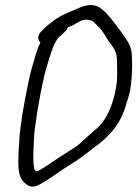

<svg xmlns="http://www.w3.org/2000/svg" viewBox="-20 -625 533 745"><path d="M90 -304C81 -263 74 -222 67 -183C63 -149 56 -115 55 -82C53 -55 51 -23 51 2C51 35 54 70 80 88C101 108 124 98 145 84C179 66 217 35 249 16C284 -5 306 -22 343 -51C396 -89 444 -135 467 -212C476 -242 484 -260 488 -295C492 -331 494 -363 492 -398C492 -431 485 -451 469 -474C448 -505 424 -538 402 -563C390 -577 375 -593 356 -601C332 -611 302 -602 282 -592C251 -579 218 -567 188 -545L169 -530C163 -526 158 -521 153 -516L139 -502C123 -485 127 -469 137 -460C128 -444 124 -428 117 -408C108 -376 97 -343 90 -304ZM346 -118C325 -101 305 -81 289 -67C272 -53 257 -45 237 -32C205 -12 167 16 136 34C114 47 114 35 111 18C107 -13 111 -53 112 -91C113 -119 120 -153 124 -188C131 -225 137 -266 146 -304C150 -324 154 -341 159 -358C173 -404 184 -448 205 -477C208 -481 212 -484 221 -492L232 -502C237 -506 241 -512 242 -518L263 -527C271 -532 278 -536 288 -541H289V-542C310 -553 335 -549 346 -538V-537C361 -523 372 -512 383 -495C388 -487 395 -476 401 -466C420 -441 435 -424 434 -385C434 -353 437 -324 431 -290C420 -219 391 -151 346 -119Z"/></svg>

Font: Stray Cat
Style: BdCnObl
Weight: 700
Version: Version 1.0